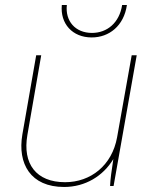

<svg xmlns="http://www.w3.org/2000/svg" viewBox="-20 -740 605 764"><path d="M235 4C319 4 390 -39 431 -107C424 -62 419 -26 418 0H432L524 -520H504L446 -194C426 -82 341 -15 239 -15C124 -15 69 -88 89 -203L144 -520H124L69 -205C49 -88 102 4 235 4ZM345 -591C414 -591 473 -637 485 -720H466C455 -649 406 -609 346 -609C279 -609 239 -657 246 -720H226C219 -646 268 -591 345 -591Z"/></svg>

Font: Fixel Text 20240404 Thin
Style: Italic
Weight: 100
Width: 4
Italic angle: -10°
Designer: AlfaBravo + MacPaw
Foundry: Kyrylo Tkachov, Marchela Mozhyna, Serhii Makarenko, Maria Weinstein, Zakhar Kryvoshyya
Version: Version 1.211;Glyphs 3.2 (3225)